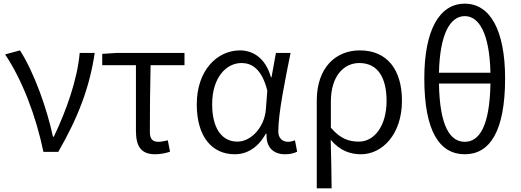

<svg xmlns="http://www.w3.org/2000/svg" viewBox="-20 -829 2845 1048"><path d="M217 0H298C407 -189 469 -352 497 -540H415C402 -392 341 -224 274 -83H269C237 -234 166 -435 89 -554L8 -532C101 -393 176 -198 217 0Z M827 13C858 13 888 6 908 -1L896 -63C878 -59 861 -55 844 -55C813 -55 798 -70 798 -109C798 -224 799 -347 802 -473H987V-540H615L538 -535V-473H722V-115C722 -31 749 13 827 13Z M1261 13C1331 13 1389 -25 1431 -99H1435C1431 -23 1474 13 1536 13C1566 13 1588 6 1602 -1L1590 -63C1579 -59 1565 -55 1552 -55C1522 -55 1499 -75 1499 -111C1499 -213 1537 -396 1566 -540H1486L1462 -407H1459C1429 -514 1359 -554 1290 -554C1166 -554 1054 -446 1054 -259C1054 -82 1138 13 1261 13ZM1276 -56C1189 -56 1138 -131 1138 -260C1138 -407 1216 -485 1298 -485C1349 -485 1408 -459 1439 -334L1431 -230C1423 -135 1351 -56 1276 -56Z M1709 199H1790C1789 101 1788 33 1785 -66C1836 -6 1892 13 1951 13C2065 13 2174 -94 2174 -279C2174 -448 2094 -554 1944 -554C1815 -554 1709 -463 1709 -279ZM1939 -56C1890 -56 1840 -68 1786 -132V-274C1786 -417 1859 -485 1941 -485C2046 -485 2090 -400 2090 -278C2090 -141 2023 -56 1939 -56Z M2657 -373C2653 -137 2595 -55 2517 -55C2438 -55 2380 -137 2376 -373ZM2376 -432C2381 -648 2439 -741 2517 -741C2594 -741 2652 -648 2657 -432ZM2517 -809C2379 -809 2296 -666 2296 -401C2296 -113 2379 13 2517 13C2654 13 2737 -113 2737 -401C2737 -666 2654 -809 2517 -809Z"/></svg>

Font: Genne Gothic Normal
Style: Regular
Weight: 350
Designer: Ryoko NISHIZUKA (kana & ideographs); Paul D. Hunt (Latin, Greek & Cyrillic); Wenlong ZHANG (bopomofo); Sandoll Communica
Foundry: Adobe Systems Incorporated
Version: Version 1.004;PS 1.004;hotconv 16.6.51;makeotf.lib2.5.65220